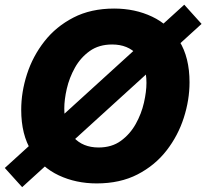

<svg xmlns="http://www.w3.org/2000/svg" viewBox="-47 -752 861 801"><path d="M356.4 13.2Q270 13.2 198.5 -20.3Q127 -53.7 84.2 -121.8Q41.5 -189.9 41.5 -293.9Q41.5 -368.2 65.7 -442.9Q89.8 -517.6 138.2 -579.3Q186.5 -641.1 259.3 -678.7Q332 -716.3 429.2 -716.3Q516.1 -716.3 587.4 -682.6Q658.7 -648.9 701.2 -580.6Q743.7 -512.2 743.7 -408.7Q743.7 -335 719.7 -260.5Q695.8 -186 647.7 -124Q599.6 -62 526.9 -24.4Q454.1 13.2 356.4 13.2ZM364.3 -136.7Q419.4 -136.7 457.5 -164.6Q495.6 -192.4 519.3 -234.9Q543 -277.3 553.5 -323.5Q564 -369.6 564 -406.2Q564 -481.4 525.4 -523.9Q486.8 -566.4 420.9 -566.4Q365.7 -566.4 327.4 -539.1Q289.1 -511.7 265.6 -469.7Q242.2 -427.7 231.7 -382.1Q221.2 -336.4 221.2 -299.3Q221.2 -222.2 259.8 -179.4Q298.3 -136.7 364.3 -136.7ZM45.4 28.8 -26.9 -51.3 721.7 -732.4 793.9 -652.3Z"/></svg>

Font: Schibsted Grotesk ExtraBold
Style: Italic
Weight: 800
Italic angle: -12°
Designer: Bakken & Baeck AS, Henrik Kongsvoll
Foundry: Schibsted ASA
Version: Version 1.100; ttfautohint (v1.8.4.7-5d5b);gftools[0.9.25]